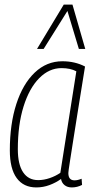

<svg xmlns="http://www.w3.org/2000/svg" viewBox="-20 -810 412 840"><path d="M294 10Q275 10 262.5 0Q250 -10 247 -27Q225 -11 197 -0.5Q169 10 139 10Q83 10 53 -31Q23 -72 23 -152Q23 -267 51.5 -355Q80 -443 132 -492.5Q184 -542 253 -542Q308 -542 352 -519Q333 -401 320 -320Q307 -239 299 -187.5Q291 -136 286.5 -107.5Q282 -79 280.5 -67.5Q279 -56 279 -53Q279 -21 306 -21Q320 -21 337 -28L339 -1Q318 10 294 10ZM244 -54 314 -498Q288 -512 249 -512Q195 -512 151.5 -468Q108 -424 83 -344Q58 -264 58 -157Q58 -91 81 -56.5Q104 -22 147 -22Q172 -22 198 -31Q224 -40 244 -54ZM142 -596 259 -790H297L353 -596H325L275 -762L171 -596Z"/></svg>

Font: Georama SemiCondensed ExtraLight
Style: Italic
Weight: 200
Width: 4
Italic angle: -9°
Designer: Jean-Baptiste Levee
Foundry: Production Type
Version: Version 1.000